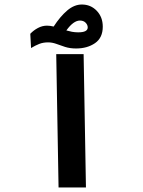

<svg xmlns="http://www.w3.org/2000/svg" viewBox="-20 -822 626 842"><path d="M236.8 0 226.6 -584.5H346.7L356.9 0ZM313.5 -609.4Q287.1 -609.4 265.6 -616.2Q244.1 -623 226.1 -629.9Q208 -636.2 190.9 -636.2Q169.4 -636.2 152.1 -629.4Q134.8 -622.6 116.2 -611.3L112.8 -673.8Q127 -689 146.2 -699.2Q165.5 -709.5 186 -709.5Q199.7 -709.5 215.3 -705.6Q244.1 -750 274.9 -776.1Q305.7 -802.2 338.9 -802.2Q377.9 -802.2 404.3 -774.7Q430.7 -747.1 430.7 -705.1Q430.7 -656.2 396.7 -632.8Q362.8 -609.4 313.5 -609.4ZM271 -688.5Q282.7 -685.1 295.7 -682.6Q308.6 -680.2 323.2 -680.2Q364.7 -680.2 364.7 -701.7Q364.7 -712.9 355.5 -722.4Q346.2 -731.9 330.6 -731.9Q302.2 -731.9 271 -688.5Z"/></svg>

Font: CaskaydiaCove NFP SemiBold
Style: Regular
Weight: 600
Designer: Aaron Bell
Foundry: Saja Typeworks
Version: Version 2111.001; VTT 6.35;Nerd Fonts 3.1.1